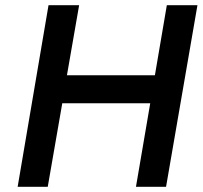

<svg xmlns="http://www.w3.org/2000/svg" viewBox="-20 -720 781 740"><path d="M623 -700 577 -430H238L285 -700H167L48 0H164L220 -322H559L504 0H620L741 -700Z"/></svg>

Font: Jost Medium
Style: Italic
Weight: 500
Italic angle: -5°
Version: Version 3.710